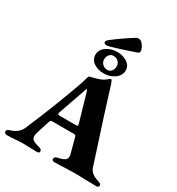

<svg xmlns="http://www.w3.org/2000/svg" viewBox="-237 -1154 1202 1303"><g transform="rotate(30 364.5 -502.5)"><path d="M-5 -12Q-5 -21 0.5 -25.5Q6 -30 17 -34Q47 -42 68.5 -59Q90 -76 100 -98Q195 -319 271 -532Q283 -565 290 -591.5Q297 -618 299 -618Q342 -628 374 -639Q391 -645 406 -655Q421 -665 429 -674Q437 -678 439 -678Q444 -678 447 -671Q454 -656 458 -643Q520 -441 595 -213L632 -98Q646 -52 712 -34Q723 -30 728.5 -26Q734 -22 734 -13Q734 -6 728.5 -2Q723 2 715 2Q695 2 635 0Q573 -2 549 -2Q529 -2 473 0Q427 3 389 3Q380 3 374 -1Q368 -5 368 -12Q368 -29 390 -34Q425 -41 441.5 -51.5Q458 -62 458 -81Q458 -91 456 -97L425 -213Q423 -222 419.5 -226Q416 -230 409 -230H235Q227 -230 224 -226Q221 -222 218 -213L204 -170Q201 -159 195 -141Q189 -123 185 -109Q181 -96 181 -83Q181 -64 195.5 -53.5Q210 -43 247 -34Q269 -29 269 -12Q269 2 248 2Q225 2 189 0L135 -1Q107 -1 80 2Q71 3 53 4Q35 5 21 5Q-5 5 -5 -12ZM388 -288Q403 -288 403 -295Q403 -296 401 -306L337 -527Q334 -537 331 -537Q329 -537 325 -527L248 -306Q246 -302 246 -298Q246 -293 251 -290.5Q256 -288 263 -288ZM496 -778Q496 -738 459.5 -712Q423 -686 375 -686Q329 -686 296.5 -708.5Q264 -731 264 -769Q264 -808 300.5 -833.5Q337 -859 386 -859Q430 -859 463 -837Q496 -815 496 -778ZM385 -719Q405 -719 417 -734.5Q429 -750 429 -771Q429 -793 414 -808Q399 -823 376 -823Q356 -823 343.5 -808Q331 -793 331 -771Q331 -750 346.5 -734.5Q362 -719 385 -719ZM276 -875Q276 -881 279.5 -886Q283 -891 294 -900Q352 -946 445 -1005Q453 -1010 464 -1010Q480 -1010 492.5 -997Q505 -984 512 -968Q519 -952 519 -944Q519 -929 508 -925Q492 -920 478 -915Q464 -910 453 -906Q371 -879 335 -869Q332 -868 319.5 -864.5Q307 -861 296 -861Q288 -861 282 -865Q276 -869 276 -875Z"/></g></svg>

Font: EB Garamond ExtraBold
Style: Regular
Weight: 800
Designer: Georg Duffner and Octavio Pardo
Foundry: Georg Duffner
Version: Version 1.000